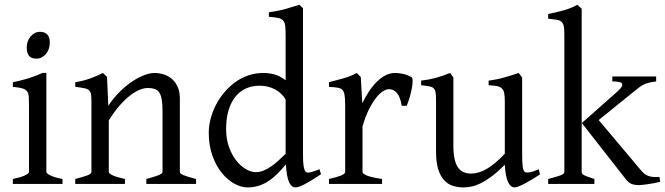

<svg xmlns="http://www.w3.org/2000/svg" viewBox="-20 -777 2809 811"><path d="M190.4 -596.2Q190.4 -582.5 186 -570.3Q181.6 -558.1 174.1 -549.1Q166.5 -540 156.2 -534.7Q146 -529.3 133.8 -529.3Q111.8 -529.3 102.3 -541.5Q92.8 -553.7 92.8 -576.2Q92.8 -589.8 97.2 -602.1Q101.6 -614.3 109.4 -623.3Q117.2 -632.3 127.2 -637.5Q137.2 -642.6 148.9 -642.6Q190.4 -642.6 190.4 -596.2ZM34.2 0V-21Q67.4 -27.8 85 -35.9Q102.5 -43.9 102.5 -50.8V-327.1Q102.5 -352.1 101.6 -367.4Q100.6 -382.8 94.2 -391.4Q87.9 -399.9 74 -403.8Q60.1 -407.7 34.2 -410.2V-429.7Q49.3 -432.6 66.2 -436.8Q83 -440.9 99.6 -446Q116.2 -451.2 131.3 -457Q146.5 -462.9 159.2 -468.8H175.8V-50.8Q175.8 -44.9 192.1 -36.4Q208.5 -27.8 244.1 -21V0Z M598.1 0V-21Q633.3 -30.3 649.9 -37.1Q666.5 -43.9 666.5 -50.8V-309.1Q666.5 -338.9 663.1 -357.4Q659.7 -376 652.3 -386.7Q645 -397.5 633.1 -401.4Q621.1 -405.3 604 -405.3Q588.9 -405.3 570.3 -397.9Q551.8 -390.6 530.5 -374.5Q509.3 -358.4 486.1 -332.3Q462.9 -306.2 439.5 -268.1V-50.8Q439.5 -43.5 457.8 -35.6Q476.1 -27.8 507.8 -21V0H297.9V-21Q330.1 -29.3 348.1 -35.9Q366.2 -42.5 366.2 -50.8V-347.2Q366.2 -366.2 364.7 -377.4Q363.3 -388.7 356.7 -395Q350.1 -401.4 336.4 -404.3Q322.8 -407.2 297.9 -410.2V-429.7Q331.1 -435.1 359.4 -445.1Q387.7 -455.1 415 -468.8L432.1 -451.7L437.5 -330.1Q459 -362.8 484.9 -388.4Q510.7 -414.1 537.1 -431.9Q563.5 -449.7 588.1 -459.2Q612.8 -468.8 631.8 -468.8Q652.8 -468.8 672.4 -462.4Q691.9 -456.1 706.8 -442.9Q721.7 -429.7 730.7 -409.4Q739.7 -389.2 739.7 -361.8V-50.8Q739.7 -43.9 754.6 -37.4Q769.5 -30.8 808.1 -21V0Z M1186.5 -132.8V-356.4Q1170.4 -384.3 1141.1 -399.7Q1111.8 -415 1076.7 -415Q1045.4 -415 1019.5 -403.6Q993.7 -392.1 974.9 -369.1Q956.1 -346.2 945.6 -312Q935.1 -277.8 935.1 -231.9Q935.1 -190.4 947 -156.7Q959 -123 977.5 -99.4Q996.1 -75.7 1018.3 -62.7Q1040.5 -49.8 1060.5 -49.8Q1077.1 -49.8 1093.3 -56.4Q1109.4 -63 1125.2 -74Q1141.1 -85 1156.2 -98.9Q1171.4 -112.8 1186.5 -127.4ZM1335.9 -41Q1313.5 -25.9 1296.1 -15.4Q1278.8 -4.9 1265.9 1.7Q1252.9 8.3 1243.7 11.5Q1234.4 14.6 1227.5 14.6Q1211.4 14.6 1201.2 -7.3Q1190.9 -29.3 1187.5 -82.5Q1168.9 -60.1 1150.6 -42Q1132.3 -23.9 1113 -11.5Q1093.8 1 1072.3 7.8Q1050.8 14.6 1025.9 14.6Q998.5 14.6 969.7 -1.2Q940.9 -17.1 916.7 -46.9Q892.6 -76.7 877.2 -119.6Q861.8 -162.6 861.8 -216.8Q861.8 -244.6 869.4 -274.4Q877 -304.2 891.1 -332Q905.3 -359.9 925.8 -384.8Q946.3 -409.7 971.7 -428.5Q997.1 -447.3 1027.3 -458Q1057.6 -468.8 1091.8 -468.8Q1114.7 -468.8 1137.5 -463.1Q1160.2 -457.5 1186.5 -438V-622.1Q1186.5 -648.9 1185.1 -664.8Q1183.6 -680.7 1176.8 -689.2Q1169.9 -697.8 1155.8 -700.9Q1141.6 -704.1 1115.7 -706.1V-725.1Q1155.8 -730.5 1187.5 -739.5Q1219.2 -748.5 1244.6 -756.8L1259.8 -742.2V-124Q1259.8 -106.9 1260.5 -94.7Q1261.2 -82.5 1262.7 -74.2Q1264.2 -65.9 1266.1 -60.5Q1268.1 -55.2 1271 -51.8Q1275.4 -46.4 1287.8 -48.6Q1300.3 -50.8 1329.6 -62L1335.9 -41Z M1718.8 -450.7Q1723.1 -447.8 1722.9 -433.6Q1722.7 -419.4 1719 -400.9Q1715.3 -382.3 1709.5 -362.8Q1703.6 -343.3 1697.8 -330.1H1676.8Q1673.8 -349.6 1668.5 -363.3Q1663.1 -377 1656 -385Q1648.9 -393.1 1640.4 -396.7Q1631.8 -400.4 1622.6 -400.4Q1611.8 -400.4 1597.4 -391.4Q1583 -382.3 1567.9 -363Q1552.7 -343.8 1537.8 -313.7Q1522.9 -283.7 1511.2 -242.2V-50.8Q1511.2 -43.5 1529.5 -35.6Q1547.9 -27.8 1593.8 -21V0H1369.6V-21Q1401.9 -28.3 1419.9 -35.4Q1438 -42.5 1438 -50.8V-335Q1438 -351.1 1437 -362.1Q1436 -373 1434.6 -379.9Q1433.1 -386.7 1430.9 -390.6Q1428.7 -394.5 1426.8 -397Q1423.3 -400.4 1419.2 -402.6Q1415 -404.8 1408.4 -406.2Q1401.9 -407.7 1392.6 -408.4Q1383.3 -409.2 1369.6 -410.2V-429.7Q1401.4 -438 1431.9 -446.5Q1462.4 -455.1 1486.8 -468.8L1503.9 -451.7L1510.3 -340.8Q1523.4 -367.7 1538.8 -391.1Q1554.2 -414.6 1571.8 -431.9Q1589.4 -449.2 1608.6 -459Q1627.9 -468.8 1648.9 -468.8Q1664.6 -468.8 1682.6 -464.8Q1700.7 -460.9 1718.8 -450.7Z M2260.7 -40Q2242.7 -28.3 2226.1 -18.3Q2209.5 -8.3 2195.3 -1Q2181.2 6.3 2170.4 10.5Q2159.7 14.6 2153.8 14.6Q2136.7 14.6 2126 -8.1Q2115.2 -30.8 2112.3 -81.1Q2082 -50.8 2056.9 -32Q2031.7 -13.2 2010.5 -2.9Q1989.3 7.3 1971.4 11Q1953.6 14.6 1938 14.6Q1915 14.6 1894 8.3Q1873 2 1856.9 -14.9Q1840.8 -31.7 1831.3 -61Q1821.8 -90.3 1821.8 -136.2V-347.2Q1821.8 -370.6 1820.3 -383.5Q1818.8 -396.5 1812.7 -403.1Q1806.6 -409.7 1793.9 -412.1Q1781.2 -414.6 1758.8 -417V-436.5Q1776.4 -438.5 1791.7 -441.4Q1807.1 -444.3 1821.5 -448.2Q1835.9 -452.1 1850.6 -457.3Q1865.2 -462.4 1881.3 -468.8L1895 -449.7V-163.1Q1895 -128.9 1900.1 -106Q1905.3 -83 1914.8 -69.3Q1924.3 -55.7 1938.2 -49.8Q1952.1 -43.9 1969.7 -43.9Q1985.4 -43.9 2001.7 -48.6Q2018.1 -53.2 2035.4 -63.2Q2052.7 -73.2 2071.8 -89.1Q2090.8 -105 2112.3 -127.9V-347.2Q2112.3 -369.1 2110.1 -382.3Q2107.9 -395.5 2100.6 -402.8Q2093.3 -410.2 2079.8 -413.1Q2066.4 -416 2043.9 -417V-436.5Q2079.1 -440.9 2111.3 -450.2Q2143.6 -459.5 2170.9 -468.8L2185.5 -449.7V-124Q2185.5 -93.8 2187.7 -74.7Q2189.9 -55.7 2196.8 -50.8Q2202.6 -46.9 2216.8 -49.1Q2231 -51.3 2255.9 -62L2260.7 -40Z M2295.4 0V-21Q2327.6 -29.3 2345.7 -35.6Q2363.8 -42 2363.8 -50.8V-632.8Q2363.8 -655.3 2361.1 -667.5Q2358.4 -679.7 2350.8 -685.8Q2343.3 -691.9 2329.8 -693.8Q2316.4 -695.8 2295.4 -698.2V-717.8Q2329.1 -724.6 2361.6 -733.6Q2394 -742.7 2418.9 -756.8L2437 -740.2V-256.8L2587.4 -390.1Q2603.5 -404.3 2606.9 -412.8Q2610.4 -421.4 2605.7 -425.8Q2601.1 -430.2 2590.1 -431.6Q2579.1 -433.1 2566.4 -433.1V-454.1H2751.5V-433.1Q2730 -430.7 2711.9 -425Q2693.8 -419.4 2673.3 -402.8L2508.8 -270L2690.4 -54.2Q2697.3 -46.4 2704.6 -41.3Q2711.9 -36.1 2720.7 -33.2Q2729.5 -30.3 2740.5 -29.5Q2751.5 -28.8 2765.6 -29.8L2768.6 -8.8Q2754.4 -5.4 2740.5 -2.9Q2726.6 -0.5 2714.6 1.2Q2702.6 2.9 2693.1 3.9Q2683.6 4.9 2678.7 4.9Q2658.2 4.9 2645.8 -1Q2633.3 -6.8 2622.6 -21L2438.5 -256.3L2437 -256.8V-50.8Q2437 -46.9 2438.7 -43.9Q2440.4 -41 2445.8 -37.8Q2451.2 -34.7 2461.9 -30.8Q2472.7 -26.9 2490.7 -21V0Z"/></svg>

Font: GentiumAlt
Style: Regular
Weight: 400
Designer: J. Victor Gaultney
Version: Version 1.02; 2005; OFL release